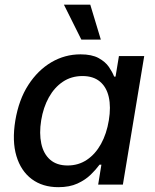

<svg xmlns="http://www.w3.org/2000/svg" viewBox="-20 -777 652 808"><path d="M225.6 10.7Q159.2 10.7 113.5 -23.4Q67.9 -57.6 49.1 -120.4Q30.3 -183.1 44.4 -269.5Q59.1 -357.4 99.1 -419.4Q139.2 -481.4 196 -514.9Q252.9 -548.3 318.8 -548.3Q366.2 -548.3 394.8 -532.7Q423.3 -517.1 438.2 -495.4Q453.1 -473.6 460.4 -454.6H466.3L480.5 -541H586.9L497.1 0H393.1L406.7 -84H398.9Q384.3 -64 361.8 -42Q339.4 -20 305.9 -4.6Q272.5 10.7 225.6 10.7ZM264.6 -80.6Q310.1 -80.6 345.7 -104.5Q381.3 -128.4 405 -171.1Q428.7 -213.9 438 -270.5Q447.3 -327.1 437.7 -368.9Q428.2 -410.6 400.4 -433.8Q372.6 -457 327.1 -457Q280.3 -457 244.4 -432.9Q208.5 -408.7 185.3 -366.7Q162.1 -324.7 153.3 -270.5Q144.5 -215.8 153.8 -172.6Q163.1 -129.4 190.9 -105Q218.8 -80.6 264.6 -80.6ZM322.3 -610.4 249 -757.3H359.9L404.3 -610.4Z"/></svg>

Font: Inter 17pt Medium
Style: Italic
Weight: 500
Italic angle: -9.3988°
Version: Version 4.001;git-66647c0bb